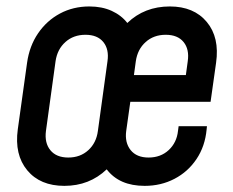

<svg xmlns="http://www.w3.org/2000/svg" viewBox="-20 -578 740 610"><path d="M184.5 12.5Q264 12.5 319 -40Q359 12.5 439.5 12.5Q491.5 12.5 534.2 -9.8Q577 -32 604.2 -72.5Q631.5 -113 636.5 -167L637.5 -177H547.5L545.5 -162Q541.5 -125 516 -101.2Q490.5 -77.5 452 -77.5Q414 -77.5 395 -101.2Q376 -125 381 -162L394 -254.5H649L666.5 -378.5Q678 -459 637 -508.2Q596 -557.5 519.5 -557.5Q439 -557.5 384.5 -505Q365.5 -529.5 334.8 -543.5Q304 -557.5 264 -557.5Q212.5 -557.5 170.5 -535Q128.5 -512.5 101 -472.2Q73.5 -432 66 -378.5L36.5 -167Q25.5 -86.5 66.5 -37Q107.5 12.5 184.5 12.5ZM197 -77.5Q159 -77.5 140 -100.8Q121 -124 126 -162L156.5 -383.5Q162 -421.5 187.8 -444.5Q213.5 -467.5 251.5 -467.5Q289.5 -467.5 308.2 -444.5Q327 -421.5 321.5 -383.5L291 -162Q286 -124 260.5 -100.8Q235 -77.5 197 -77.5ZM405.5 -339.5 411.5 -383.5Q417 -421.5 442.8 -444.5Q468.5 -467.5 506.5 -467.5Q544.5 -467.5 563.2 -444.5Q582 -421.5 576.5 -383.5L570.5 -339.5Z"/></svg>

Font: Mohave Medium
Style: Italic
Weight: 500
Italic angle: -8°
Designer: Gumpita Rahayu
Foundry: Tokotype
Version: Version 2.002; ttfautohint (v1.8.3)